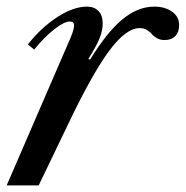

<svg xmlns="http://www.w3.org/2000/svg" viewBox="-28 -560 561 580"><path d="M438 -540Q470.7 -540 491.9 -524.7Q513.2 -509.3 513.2 -483.9Q513.2 -463.4 501.7 -451.2Q490.2 -439 469.2 -439Q456.1 -439 446 -444.6Q436 -450.2 430.7 -457Q425.3 -463.9 415.8 -469.5Q406.2 -475.1 394 -475.1Q352.5 -475.1 302 -406.7Q251.5 -338.4 182.1 -193.8L88.9 0H-7.8L185.1 -445.8Q195.8 -471.7 195.8 -482.9Q195.8 -495.1 183.1 -495.1Q166 -495.1 135.5 -471.2Q105 -447.3 75.2 -410.2L56.2 -425.8Q96.7 -477.1 145.3 -508.5Q193.8 -540 234.9 -540Q256.3 -540 269.3 -526.9Q282.2 -513.7 282.2 -488.8Q282.2 -468.3 273.2 -445.3Q264.2 -422.4 238.8 -381.8L244.1 -379.9Q295.4 -463.4 342 -501.7Q388.7 -540 438 -540Z"/></svg>

Font: Libre Caslon Text
Style: Italic
Weight: 400
Italic angle: -25°
Designer: Pablo Impallari, Rodrigo Fuenzalida
Foundry: Pablo Impallari, Rodrigo Fuenzalida
Version: Version 1.002